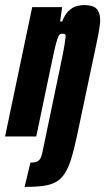

<svg xmlns="http://www.w3.org/2000/svg" viewBox="-41 -538 415 757"><path d="M56 199 79 103Q98 103 107 98Q116 93 120.5 82Q125 71 128 54L198 -282Q209 -334 213 -359Q217 -384 218 -394Q218 -399 216.5 -401.5Q215 -404 211.5 -404.5Q208 -405 203 -405Q198 -405 194 -401.5Q190 -398 185 -383.5Q180 -369 172.5 -336Q165 -303 153 -244L102 0H-21L86 -510H204L196 -453H204Q215 -482 230.5 -496Q246 -510 261.5 -514Q277 -518 289 -518Q313 -518 327 -512Q341 -506 347.5 -492Q354 -478 354 -455Q354 -448 350.5 -425Q347 -402 341 -374L262 0Q251 52 240 87.5Q229 123 214.5 145.5Q200 168 179.5 179.5Q159 191 129 195Q99 199 56 199Z"/></svg>

Font: Saira UltraCondensed Black
Style: Italic
Weight: 900
Width: 1
Italic angle: -12°
Designer: Hector Gatti with collaboration of the Omnibus-Type team
Foundry: Omnibus-Type
Version: Version 1.101